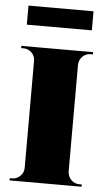

<svg xmlns="http://www.w3.org/2000/svg" viewBox="-55 -817 473 853"><g transform="rotate(5 181.5 -390.5)"><path d="M279 -600V0H83V-600ZM86 -62V0H21V-10Q21 -10 26 -10Q31 -10 32 -10Q52 -10 67.5 -25Q83 -40 83 -62ZM277 -62H279Q280 -40 295 -25Q310 -10 331 -10Q331 -10 336 -10Q341 -10 342 -10V0H277ZM277 -538V-600H341V-590Q341 -590 336.5 -590Q332 -590 331 -590Q310 -590 295 -575.5Q280 -561 279 -538ZM86 -538H83Q83 -561 67.5 -575.5Q52 -590 32 -590Q31 -590 26 -590Q21 -590 21 -590V-600H86ZM37 -781H327V-696H37Z"/></g></svg>

Font: Cinzel Black
Style: Regular
Weight: 900
Designer: Natanael Gama
Version: Version 2.000